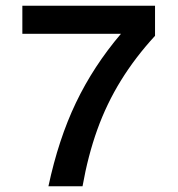

<svg xmlns="http://www.w3.org/2000/svg" viewBox="-20 -650 620 670"><path d="M149 0Q184 -164 245 -291.5Q306 -419 402 -532H58V-630H521V-525Q452 -450 402 -369Q352 -288 319.5 -197.5Q287 -107 268 0Z"/></svg>

Font: Sometype Mono SemiBold
Style: Regular
Weight: 600
Designer: Ryoichi Tsunekawa
Foundry: Dharma Type
Version: Version 1.001